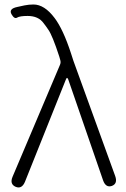

<svg xmlns="http://www.w3.org/2000/svg" viewBox="-20 -828 559 855"><path d="M91 -18Q77 15 50 4Q22 -8 36 -41L247 -539Q252 -550 248 -562L244 -576Q213 -671 195 -696Q185 -711 174 -725Q151 -757 103 -757Q68 -757 56 -749.5Q44 -742 31 -765Q18 -789 57 -797L89 -804Q109 -808 129 -808Q178 -808 223 -748Q261 -698 296 -591Q301 -574 307 -557L493 -44Q505 -10 478 0Q451 9 439 -25L284 -474Q281 -481 278.5 -481Q276 -481 273 -473Z"/></svg>

Font: Resource Han Rounded KR Light
Style: Regular
Weight: 300
Designer: Cyano Hao (round all glyphs); Ryoko NISHIZUKA 西塚涼子 (kana, bopomofo & ideographs); Paul D. Hunt (Latin, Greek & Cyrillic)
Foundry: Cyano Hao
Version: 0.990